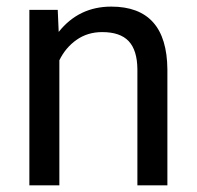

<svg xmlns="http://www.w3.org/2000/svg" viewBox="-20 -558 592 578"><path d="M153.8 -528.3 156.7 -461.9Q217.3 -538.1 314.9 -538.1Q482.4 -538.1 483.9 -349.1V0H393.6V-349.6Q393.1 -406.7 367.4 -434.1Q341.8 -461.4 287.6 -461.4Q243.7 -461.4 210.4 -438Q177.2 -414.6 158.7 -376.5V0H68.4V-528.3Z"/></svg>

Font: Roboto
Style: Regular
Weight: 400
Designer: Google
Version: Version 2.001047; 2015